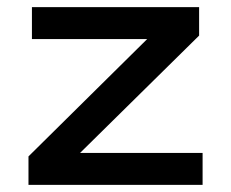

<svg xmlns="http://www.w3.org/2000/svg" viewBox="-20 -520 650 540"><path d="M60.1 0V-80.1L394 -410.2H69.8V-500H540V-419.9L205.1 -89.8H549.8V0Z"/></svg>

Font: Optician Sans
Style: Regular
Weight: 400
Designer: Fábio Duarte Martins, Simen Schikulski
Version: Version 1.002